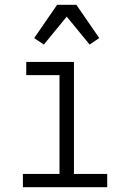

<svg xmlns="http://www.w3.org/2000/svg" viewBox="-20 -777 540 797"><path d="M75 0V-55H227V-465H89V-520H287V-55H425V0ZM162 -592 122 -619 217 -757H297L392 -619L352 -592L257 -708Z"/></svg>

Font: Iosevka SS18 Light
Style: Regular
Weight: 300
Monospace: yes
Designer: Belleve Invis
Foundry: Belleve Invis
Version: Version 25.1.1; ttfautohint (v1.8.4)